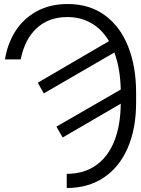

<svg xmlns="http://www.w3.org/2000/svg" viewBox="-20 -738 709 965"><path d="M320.3 -717.8Q428.7 -717.8 506.1 -661.9Q583.5 -606 623.8 -504.9Q664.1 -403.8 664.1 -271.5V-222.7Q664.1 -92.3 622.3 4.6Q580.6 101.6 502 154.3Q423.3 207 315.4 207V135.7Q401.9 135.7 462.6 92.8Q523.4 49.8 554.7 -29.3Q585.9 -108.4 586.9 -216.8L294.9 -46.9L263.7 -101.6L586.9 -288.1Q584.5 -395 554.7 -474.1L200.2 -268.6L169.9 -322.3L527.8 -531.2Q493.2 -589.8 439.9 -621.1Q386.7 -652.3 318.4 -652.3Q225.6 -652.3 165 -596.9Q104.5 -541.5 84 -439.5H4.9Q17.1 -516.6 56.4 -579.6Q95.7 -642.6 162.8 -680.2Q230 -717.8 320.3 -717.8Z"/></svg>

Font: Pretendard Light
Style: Regular
Weight: 300
Designer: Base glyphs from Inter by Rasmus Andersson; Hangeul glyphs from Noto Sans CJK(Source Han Sans) by Jang Soo-young and Kan
Foundry: Kil Hyung-jin
Version: Version 1.309